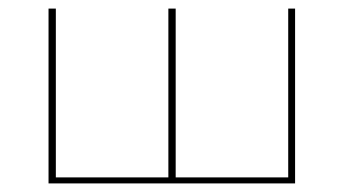

<svg xmlns="http://www.w3.org/2000/svg" viewBox="-20 -427 801 447"><path d="M667 -407V0H93V-407H110V-14H372V-407H389V-14H651V-407Z"/></svg>

Font: Ysabeau Thin
Style: Regular
Weight: 200
Designer: Christian Thalmann (Catharsis Fonts)
Version: Version 0.003